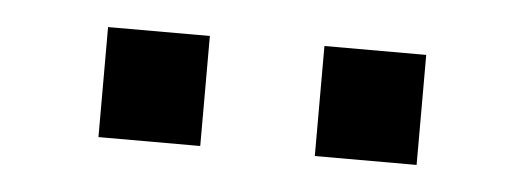

<svg xmlns="http://www.w3.org/2000/svg" viewBox="-26 -746 552 202"><g transform="rotate(5 250.0 -645.0)"><path d="M82 -703.1H189.5V-586.9H82ZM310.5 -703.1H418V-586.9H310.5Z"/></g></svg>

Font: Dinish Expanded
Style: Bold
Weight: 700
Width: 7
Designer: Charles Nix
Foundry: Playbeing
Version: Version 2.005; ttfautohint (v1.8.3)